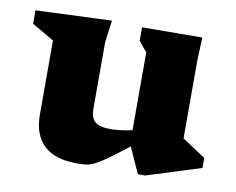

<svg xmlns="http://www.w3.org/2000/svg" viewBox="-64 -607 864 702"><g transform="rotate(10 368.0 -256.0)"><path d="M287 -193Q287 -160.5 303.8 -146.2Q320.5 -132 361 -132Q396 -132 441.5 -142V-431L410.5 -468.5V-518.5L634 -520L630.5 -437V-145Q636.5 -141 653.2 -129.8Q670 -118.5 688.5 -106.5Q707 -94.5 717.5 -87.5V-50.5L516 13H488.5L445.5 -82.5Q401.5 -48 374.2 -28.5Q347 -9 329.2 0Q311.5 9 297 11Q282.5 13 263.5 13Q179.5 13 138.8 -26.2Q98 -65.5 98 -139V-414.5L16 -462V-512L298 -523.5L287 -441.5Z"/></g></svg>

Font: Newsreader Caption
Style: Bold
Weight: 700
Designer: Hugues Gentile
Foundry: Production Type
Version: Version 1.001